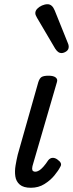

<svg xmlns="http://www.w3.org/2000/svg" viewBox="-20 -873 345 908"><path d="M126 15Q91 15 73.5 0Q56 -15 52.5 -39Q49 -63 53.5 -90Q58 -117 64 -142L161 -484Q167 -503 177 -509Q187 -515 210 -515Q233 -515 243.5 -506.5Q254 -498 249 -484L138 -103Q132 -85 132 -76Q132 -67 136.5 -64Q141 -61 146 -61Q156 -61 165.5 -67Q175 -73 186 -85.5Q197 -98 208 -115Q217 -126 228.5 -126.5Q240 -127 251 -119Q264 -110 267.5 -101.5Q271 -93 265 -84Q256 -66 237 -43Q218 -20 190 -2.5Q162 15 126 15ZM270 -622Q263 -622 256 -626.5Q249 -631 241 -643L155 -789Q152 -795 149.5 -800Q147 -805 147 -811Q147 -822 156 -831.5Q165 -841 178.5 -847Q192 -853 205 -853Q227 -853 239 -823L301 -669Q303 -665 304 -660.5Q305 -656 305 -652Q305 -638 293.5 -630Q282 -622 270 -622Z"/></svg>

Font: Playwrite AU QLD
Style: Regular
Weight: 400
Designer: Veronika Burian, José Scaglione
Foundry: TypeTogether
Version: Version 1.002